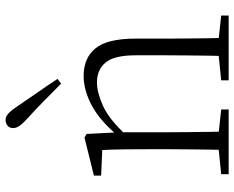

<svg xmlns="http://www.w3.org/2000/svg" viewBox="-96 -747 843 691"><g transform="rotate(-90 325.5 -401.5)"><path d="M44 0V-27L154 -38H174L277 -27V0ZM131 0Q132 -24 132.5 -64.5Q133 -105 133.5 -149Q134 -193 134 -226V-281Q134 -333 133.5 -375.5Q133 -418 131 -455L39 -459V-485L176 -519L189 -511L195 -393V-392V-226Q195 -193 195.5 -149Q196 -105 196.5 -64.5Q197 -24 198 0ZM382 0V-27L491 -38H512L615 -27V0ZM469 0Q470 -24 470.5 -64Q471 -104 471.5 -148Q472 -192 472 -226V-334Q472 -412 446 -443Q420 -474 374 -474Q339 -474 290.5 -452.5Q242 -431 184 -368L174 -398H182Q236 -463 291 -492.5Q346 -522 398 -522Q462 -522 497 -479.5Q532 -437 532 -335V-226Q532 -192 532.5 -148Q533 -104 533.5 -64Q534 -24 535 0ZM387 -616 370 -603Q338 -635 306.5 -666Q275 -697 246 -723Q226 -741 218 -753Q210 -765 210 -775Q210 -789 219 -796Q228 -803 239 -803Q250 -803 260.5 -794.5Q271 -786 286 -764Q309 -730 335.5 -692Q362 -654 387 -616Z"/></g></svg>

Font: Noto Serif JP ExtraLight
Style: Regular
Weight: 200
Designer: Ryoko NISHIZUKA  (kana & ideographs); Frank Grießhammer (Latin, Greek & Cyrillic); Wenlong ZHANG  (bopomofo); Sandoll Co
Foundry: Adobe
Version: Version 2.002-H1;hotconv 1.1.0;makeotfexe 2.6.0